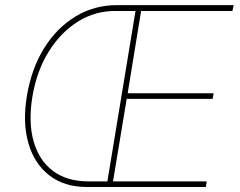

<svg xmlns="http://www.w3.org/2000/svg" viewBox="-20 -748 961 768"><path d="M327.6 0Q237.8 0 178 -45.9Q118.2 -91.8 94 -173.8Q69.8 -255.9 87.4 -363.3Q105.5 -473.1 156.2 -554.9Q207 -636.7 282 -682.1Q356.9 -727.5 447.8 -727.5H537.6L532.7 -704.1H443.8Q361.8 -705.1 292.5 -662.1Q223.1 -619.1 175.3 -542.2Q127.4 -465.3 109.9 -363.3Q92.8 -260.7 114 -184.1Q135.3 -107.4 190.7 -65.2Q246.1 -22.9 331.5 -22.5H421.4L416.5 0ZM405.8 0 525.9 -727.5H914.6L909.7 -704.1H544.4L490.7 -375H834.5L830.6 -352.5H486.8L432.1 -22.5H807.1L803.2 0Z"/></svg>

Font: Inter Tight Thin
Style: Italic
Weight: 250
Italic angle: -9.39999°
Designer: Rasmus Andersson
Foundry: rsms
Version: Version 3.004